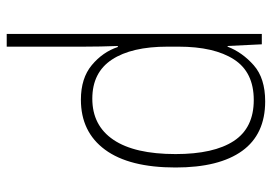

<svg xmlns="http://www.w3.org/2000/svg" viewBox="-139 -661 810 572"><g transform="rotate(-90 266.0 -375.0)"><path d="M250 10Q152 10 102.5 -58.5Q53 -127 53 -257Q53 -395 106 -467Q159 -539 255 -539Q319 -539 358 -506.5Q397 -474 412 -429H415Q413 -481 413 -530V-760H451V0H420L415 -102H413Q396 -58 357.5 -24Q319 10 250 10ZM254 -24Q337 -24 375 -83Q413 -142 413 -248V-281Q413 -388 374.5 -446.5Q336 -505 258 -505Q178 -505 135.5 -442Q93 -379 93 -257Q93 -143 132 -83.5Q171 -24 254 -24Z"/></g></svg>

Font: Noto Sans Ethiopic SemiCondensed ExtraLight
Style: Regular
Weight: 200
Width: 4
Designer: Monotype Design Team
Foundry: Monotype Imaging Inc.
Version: Version 2.102; ttfautohint (v1.8.4.7-5d5b)